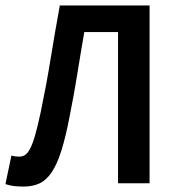

<svg xmlns="http://www.w3.org/2000/svg" viewBox="-22 -674 642 706"><path d="M65 12Q44 12 28.5 10Q13 8 -2 3L20 -102Q27 -100 33.5 -99Q40 -98 48 -98Q59 -98 68.5 -103Q78 -108 87.5 -125Q97 -142 106.5 -174.5Q116 -207 128 -263Q149 -364 164 -457Q179 -550 198 -654H528V0H412V-556H288Q274 -476 262.5 -403.5Q251 -331 235 -251Q220 -172 204 -121Q188 -70 168 -40.5Q148 -11 123 0.5Q98 12 65 12Z"/></svg>

Font: Source Code Pro Semibold
Style: Regular
Weight: 600
Monospace: yes
Designer: Paul D. Hunt, Teo Tuominen
Foundry: Adobe Systems Incorporated
Version: Version 2.030;PS 1.000;hotconv 16.6.51;makeotf.lib2.5.65220